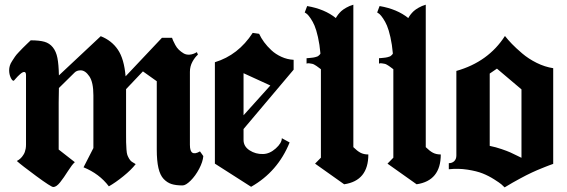

<svg xmlns="http://www.w3.org/2000/svg" viewBox="-20 -789 2415 818"><path d="M846.2 -124Q844.2 -99.6 828.4 -69.6Q812.5 -39.6 792 -19.3Q771.5 1 757.8 1Q729.5 1 710.9 -4.9Q692.4 -10.7 677.2 -26.6Q662.1 -42.5 655 -73.2Q647.9 -104 647.9 -151.9V-442.9L588.9 -484.9L517.1 -409.2V-226.1Q517.1 -197.3 517.3 -183.1Q517.6 -168.9 518.8 -152.3Q520 -135.7 522.5 -128.9Q524.9 -122.1 529.8 -113.5Q534.7 -105 541 -100.3Q547.4 -95.7 558.1 -89.8Q538.6 -64.9 505.4 -38.1Q472.2 -11.2 443.8 4.9Q403.3 -48.8 335.9 -76.2L377.9 -158.2V-382.8Q377.9 -438.5 360.6 -463.9Q343.3 -489.3 323.7 -489.3Q307.1 -489.3 297.9 -480Q262.2 -444.8 231 -414.1Q231 -397.5 230 -352.5V-151.9L298.8 -98.1Q287.1 -87.9 269.5 -60.1Q252 -32.2 236.1 -12.2Q220.2 7.8 207 7.8Q197.8 7.8 134.5 -38.8Q71.3 -85.4 51.8 -103L54.7 -105Q58.1 -106.9 60.3 -108.4Q62.5 -109.9 66.7 -113.5Q70.8 -117.2 73.5 -120.6Q76.2 -124 79.8 -129.6Q83.5 -135.3 85.7 -141.4Q87.9 -147.5 89.4 -155.5Q90.8 -163.6 90.8 -172.9V-469.2Q90.8 -482.4 83 -482.4Q76.2 -482.4 65.7 -473.1Q55.2 -463.9 47.1 -454.3Q39.1 -444.8 38.1 -444.8Q31.7 -444.8 25.4 -458.7Q19 -472.7 19 -489.7Q19 -499 21.7 -508.5Q24.4 -518.1 31.5 -528.8Q38.6 -539.6 43.7 -547.4Q48.8 -555.2 60.3 -567.1Q71.8 -579.1 76.7 -584.2Q81.5 -589.4 95 -602.1Q108.4 -614.7 110.8 -617.2Q147.5 -617.2 169.2 -611.1Q190.9 -605 205.1 -587.4Q219.2 -569.8 224.6 -542.2Q230 -514.6 231 -467.8Q295.4 -527.3 409.2 -634.8Q456.1 -616.2 482.4 -577.1Q508.8 -538.1 515.1 -463.9L669.9 -627.9H712.9Q714.4 -623 717.5 -616Q720.7 -608.9 726.8 -597.4Q732.9 -585.9 741.9 -577.1Q751 -568.4 762 -561.8Q772.9 -555.2 787.8 -556.2Q802.7 -557.1 818.8 -566.9L823.2 -556.2Q810.5 -545.4 799.8 -525.9Q789.1 -506.3 789.1 -482.9V-171.9Q789.1 -144.5 800 -138.2Q811 -131.8 832 -144Q834.5 -140.1 839.8 -133.1Q845.2 -126 846.2 -124Z M895.5 -91.8V-523.9Q995.1 -554.2 1056.6 -648.9L1084 -645Q1092.3 -627 1105.2 -609.4Q1118.2 -591.8 1136.2 -575Q1154.3 -558.1 1179 -546.9Q1203.6 -535.6 1231 -534.2V-492.2L1017.6 -239.3V-192.9Q1017.6 -165 1043.5 -148.4Q1069.3 -131.8 1100.6 -132.8Q1128.9 -133.3 1154.8 -156.5Q1180.7 -179.7 1180.7 -200.2L1213.9 -182.1Q1163.6 -57.6 1049.8 6.8ZM1017.6 -297.9 1131.8 -424.8 1017.6 -477.1Z M1485.4 -162.1Q1501.5 -146 1515.6 -138.4Q1529.8 -130.9 1549.3 -130.9Q1549.3 -19 1446.3 -3.9L1322.3 -91.8L1347.2 -117.2V-486.8V-494.1Q1343.8 -496.6 1337.6 -501.2Q1331.5 -505.9 1328.6 -507.8Q1325.7 -509.8 1319.8 -513.2Q1314 -516.6 1310.3 -517.1Q1306.6 -517.6 1299.3 -519Q1292 -520.5 1286.1 -518.1V-541Q1288.6 -541 1295.7 -541.7Q1302.7 -542.5 1305.4 -542.7Q1308.1 -543 1314 -543.7Q1319.8 -544.4 1322.5 -545.4Q1325.2 -546.4 1329.6 -547.6Q1334 -548.8 1336.2 -550.8Q1338.4 -552.7 1341.1 -555.2Q1343.8 -557.6 1345.2 -561Q1341.8 -599.6 1334.7 -630.9Q1327.6 -662.1 1320.1 -679.7Q1312.5 -697.3 1303.5 -710.4Q1294.4 -723.6 1289.1 -728.3Q1283.7 -732.9 1278.3 -735.8L1288.6 -763.2Q1363.3 -750.5 1411.1 -711.9Q1411.6 -713.4 1413.1 -716.3Q1414.6 -719.2 1420.4 -726.8Q1426.3 -734.4 1433.8 -741.5Q1441.4 -748.5 1455.1 -756.3Q1468.8 -764.2 1485.4 -769Z M1793.9 -162.1Q1810.1 -146 1824.2 -138.4Q1838.4 -130.9 1857.9 -130.9Q1857.9 -19 1754.9 -3.9L1630.9 -91.8L1655.8 -117.2V-486.8V-494.1Q1652.3 -496.6 1646.2 -501.2Q1640.1 -505.9 1637.2 -507.8Q1634.3 -509.8 1628.4 -513.2Q1622.6 -516.6 1618.9 -517.1Q1615.2 -517.6 1607.9 -519Q1600.6 -520.5 1594.7 -518.1V-541Q1597.2 -541 1604.2 -541.7Q1611.3 -542.5 1614 -542.7Q1616.7 -543 1622.6 -543.7Q1628.4 -544.4 1631.1 -545.4Q1633.8 -546.4 1638.2 -547.6Q1642.6 -548.8 1644.8 -550.8Q1647 -552.7 1649.7 -555.2Q1652.3 -557.6 1653.8 -561Q1650.4 -599.6 1643.3 -630.9Q1636.2 -662.1 1628.7 -679.7Q1621.1 -697.3 1612.1 -710.4Q1603 -723.6 1597.7 -728.3Q1592.3 -732.9 1586.9 -735.8L1597.2 -763.2Q1671.9 -750.5 1719.7 -711.9Q1720.2 -713.4 1721.7 -716.3Q1723.1 -719.2 1729 -726.8Q1734.9 -734.4 1742.4 -741.5Q1750 -748.5 1763.7 -756.3Q1777.3 -764.2 1793.9 -769Z M2201.7 -408.2 2097.2 -496.6 2066.4 -475.6V-167.5Q2092.8 -162.1 2116.9 -153.8Q2141.1 -145.5 2154.3 -139.6Q2167.5 -133.8 2182.6 -126Q2197.8 -118.2 2201.7 -116.7ZM1924.3 -126.5V-486.8Q2060.5 -525.4 2131.3 -635.7Q2144 -619.6 2160.6 -602.3Q2177.2 -585 2204.3 -561.8Q2231.4 -538.6 2266.4 -521.2Q2301.3 -503.9 2336.9 -498.5V-90.8Q2334 -89.8 2321.3 -85.2Q2308.6 -80.6 2304.2 -78.6Q2299.8 -76.7 2287.4 -71.8Q2274.9 -66.9 2267.3 -63.5Q2259.8 -60.1 2246.6 -54.2Q2233.4 -48.3 2221.9 -42.2Q2210.4 -36.1 2195.6 -28.3Q2180.7 -20.5 2164.3 -11Q2147.9 -1.5 2129.9 9.3Q2123.5 2.9 2116 -3.7Q2108.4 -10.3 2085 -25.1Q2061.5 -40 2036.4 -50Q2011.2 -60.1 1971.9 -66.2Q1932.6 -72.3 1892.1 -67.9V-93.8Q1906.2 -93.8 1915.3 -102.5Q1924.3 -111.3 1924.3 -126.5Z"/></svg>

Font: KJV1611
Style: Regular
Weight: 400
Version: Version 3.6.1